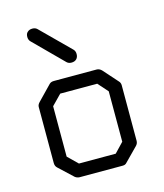

<svg xmlns="http://www.w3.org/2000/svg" viewBox="-102 -793 696 817"><g transform="rotate(-15 246.0 -384.5)"><path d="M95 -708Q103 -716 117 -716Q130 -716 138 -708L263 -584Q271 -576 271 -563Q271 -549 263 -541Q255 -533 241 -533Q228 -533 220 -541L95 -666Q87 -674 87 -687Q87 -701.5 95 -708ZM117 -374V-152L160 -110H322L362 -152V-374L323 -418H160ZM67 -407 128 -470Q135 -477 148 -477H336Q348 -477 358 -467L414 -404Q422 -396 422 -385V-140Q422 -128 413 -119L355 -60Q349 -53 337.5 -53H334H148Q137.5 -53 128 -60L66 -118Q57 -126 57 -140V-387Q57 -397 67 -407Z"/></g></svg>

Font: IBM 3270 Semi-Condensed
Style: Condensed
Weight: 400
Monospace: yes
Version: Version 2.3.1